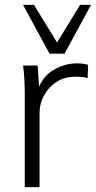

<svg xmlns="http://www.w3.org/2000/svg" viewBox="-20 -771 395 791"><path d="M75 0ZM82 0V-384Q82 -412 80.5 -442.5Q79 -473 75 -501H135L141 -414Q162 -462 206 -486Q250 -510 297 -510Q310 -510 321.5 -508.5Q333 -507 343 -504L341 -449Q330 -453 317.5 -454Q305 -455 291 -455Q245 -455 212 -433Q179 -411 161 -377Q143 -343 143 -308V0ZM184 -550 75 -751H120L215 -596L310 -751H355L246 -550Z"/></svg>

Font: Winston Light
Style: Regular
Weight: 300
Designer: Original fonts by Vernon Adams / Changes by Cristiano Sobral
Foundry: Original fonts by Vernon Adams / Changes by Cristiano Sobral
Version: Version 2.503;July 17, 2020;FontCreator 13.0.0.2655 64-bit